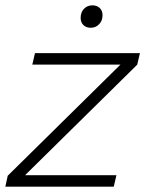

<svg xmlns="http://www.w3.org/2000/svg" viewBox="-41 -699 544 719"><path d="M-21 0 -12 -41 410 -457H80L90 -500H483L473 -457L53 -43H395L385 0ZM299 -595Q282 -595 271.5 -605Q261 -615 261 -632Q261 -653 273.5 -666Q286 -679 305 -679Q322 -679 332.5 -669Q343 -659 343 -642Q343 -621 330 -608Q317 -595 299 -595Z"/></svg>

Font: Prodigy Sans Light
Style: Italic
Weight: 300
Italic angle: -13°
Designer: Wei Huang
Foundry: Wei Huang
Version: Version 1.003; ttfautohint (v1.8.3)